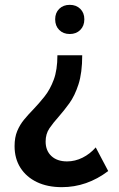

<svg xmlns="http://www.w3.org/2000/svg" viewBox="-20 -523 495 797"><path d="M269.5 -502.9Q296.4 -502.9 313.2 -486.3Q330.1 -469.7 330.1 -442.9Q330.1 -415.5 313.2 -398.7Q296.4 -381.8 269.5 -381.8Q242.7 -381.8 225.8 -398.7Q209 -415.5 209 -442.9Q209 -469.7 225.8 -486.3Q242.7 -502.9 269.5 -502.9ZM377.4 88.9 429.2 187Q340.8 253.9 236.8 253.9Q177.2 253.9 133.3 232.9Q89.4 211.9 64.9 173.6Q40.5 135.3 40.5 83.5Q40.5 47.4 51.5 21Q62.5 -5.4 80.1 -26.6Q97.7 -47.9 118.2 -68.8Q142.1 -93.8 165 -122.6Q188 -151.4 203.1 -192.1Q218.3 -232.9 218.3 -293.5H321.3Q321.3 -221.2 305.9 -173.3Q290.5 -125.5 267.8 -94.2Q245.1 -63 223.6 -38.6Q201.2 -13.7 185.3 9.5Q169.4 32.7 169.4 64.5Q169.4 102.5 193.4 124.8Q217.3 147 258.3 147Q291.5 147 322.5 131.6Q353.5 116.2 377.4 88.9Z"/></svg>

Font: Kumbh Sans SemiBold
Style: Regular
Weight: 600
Version: Version 1.005